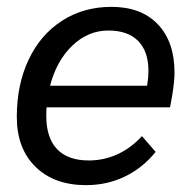

<svg xmlns="http://www.w3.org/2000/svg" viewBox="-20 -530 558 560"><path d="M489 -318Q489 -292 482 -250L476 -217H116Q115 -209 115 -192Q115 -128 146.5 -95Q178 -62 239 -62Q283 -62 322.5 -80Q362 -98 394 -133L434 -87Q396 -40 344 -15Q292 10 231 10Q138 10 83.5 -43.5Q29 -97 29 -189Q29 -283 63.5 -356Q98 -429 161 -469.5Q224 -510 305 -510Q392 -510 440.5 -459Q489 -408 489 -318ZM413 -323Q413 -380 383 -410.5Q353 -441 296 -441Q237 -441 191 -397Q145 -353 126 -280H409L410 -287Q413 -307 413 -323Z"/></svg>

Font: Sarabun
Style: Italic
Weight: 400
Italic angle: -10°
Designer: Suppakit Chalermlarp | Katatrad Co.,Ltd.
Foundry: Cadson Demak Co.,Ltd.
Version: Version 1.000; ttfautohint (v1.6)